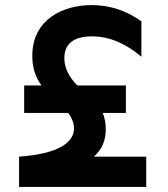

<svg xmlns="http://www.w3.org/2000/svg" viewBox="-20 -735 660 755"><path d="M55 -119V0H555V-119H349C382 -148 396 -184 396 -227C396 -250 392 -271 384 -291H475V-399H284C250 -433 233 -469 233 -507C233 -564 272 -592 341 -592C408 -592 472 -566 536 -512V-651C478 -693 412 -715 341 -715C229 -715 107 -660 107 -515C107 -471 118 -434 143 -399H75V-291H248C263 -271 271 -250 271 -230C271 -176 212 -130 55 -119Z"/></svg>

Font: KT Kiyosuna Sans Bold
Style: Regular
Weight: 700
Designer: [Zen Kaku Gothic] Yoshimichi Ohira
Version: Version 1.010;Glyphs 3.1.2 (3151)